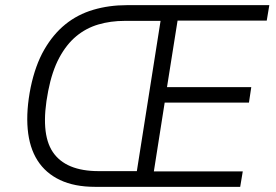

<svg xmlns="http://www.w3.org/2000/svg" viewBox="-20 -725 1072 745"><path d="M349 0Q269 0 213 -26.5Q157 -53 125.5 -102.5Q94 -152 87.5 -224Q81 -296 99 -386Q117 -472 151.5 -532Q186 -592 233.5 -630.5Q281 -669 342 -687Q403 -705 472 -705H1025L1015 -645H669L628 -387H955L946 -327H619L577 -60H922L912 0ZM363 -61H511L603 -644H464Q409 -644 361.5 -630Q314 -616 276 -584.5Q238 -553 210 -501Q182 -449 167 -372Q135 -209 185 -135Q235 -61 363 -61Z"/></svg>

Font: Nunito Sans 7pt SemiCondensed Light
Style: Italic
Weight: 300
Width: 4
Italic angle: -9°
Designer: Vernon Adams
Foundry: Vernon Adams
Version: Version 3.101;gftools[0.9.27]